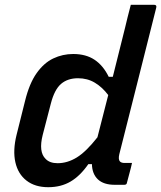

<svg xmlns="http://www.w3.org/2000/svg" viewBox="-20 -770 672 800"><path d="M285 -545Q338 -545 374 -521Q410 -497 433 -450H450Q463 -501 475.5 -552Q488 -603 501 -654Q506 -676 511.5 -697.5Q517 -719 525 -750H622Q634 -750 631 -738Q593 -585 552.5 -426Q512 -267 477 -127Q472 -105 480 -97Q486 -91 499 -91H530Q526 -72 520 -50.5Q514 -29 509 -9Q508 0 498 0H458Q412 0 388 -22.5Q364 -45 363 -86H348Q314 -37 274 -13.5Q234 10 181 10Q126 10 90.5 -17.5Q55 -45 44 -94Q33 -143 49 -208L84 -348Q102 -422 132.5 -465Q163 -508 202 -526.5Q241 -545 285 -545ZM170 -108Q187 -90 220 -90Q261 -90 300 -114Q339 -138 386 -198Q397 -242 408.5 -286Q420 -330 431 -374Q406 -407 375 -425.5Q344 -444 305 -444Q262 -444 234.5 -420.5Q207 -397 192 -339L158 -208Q140 -137 170 -108Z"/></svg>

Font: Recursive Mn Lnr St Med
Style: Italic
Weight: 500
Italic angle: -15°
Monospace: yes
Version: Version 1.079;hotconv 1.0.112;makeotfexe 2.5.65598; ttfautoh